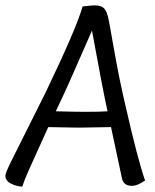

<svg xmlns="http://www.w3.org/2000/svg" viewBox="-30 -683 578 716"><path d="M313 -569Q302 -545 277.5 -488Q253 -431 228 -375.5Q203 -320 178 -268Q250 -266 288 -266Q344 -266 371 -268Q353 -349 313 -569ZM264 -207Q242 -207 150 -209Q139 -185 116 -134Q93 -83 77 -47.5Q61 -12 53 13Q31 12 10.5 1.5Q-10 -9 -10 -28Q-10 -37 10.5 -79Q31 -121 72 -202Q113 -283 139 -336Q255 -577 278 -659Q314 -663 323 -663Q347 -663 358 -652Q369 -641 375 -610Q378 -597 390.5 -525Q403 -453 415 -393.5Q427 -334 440 -280Q484 -87 511 -10Q483 10 462 10Q431 10 425 -17Q411 -80 384 -209Q284 -207 264 -207Z"/></svg>

Font: Overlock
Style: Italic
Weight: 400
Designer: Dario Muhafara
Foundry: Dario Manuel Muhafara
Version: Version 1.001